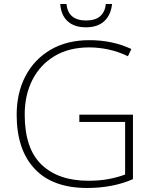

<svg xmlns="http://www.w3.org/2000/svg" viewBox="-20 -926 762 956"><path d="M375 -355H642V-34Q592 -12 534.5 -1Q477 10 414 10Q242 10 152.5 -85.5Q63 -181 63 -355Q63 -462 106 -545.5Q149 -629 230.5 -677.5Q312 -726 425 -726Q483 -726 535 -715Q587 -704 634 -682L617 -646Q569 -669 520.5 -679.5Q472 -690 424 -690Q324 -690 252 -647Q180 -604 141.5 -528.5Q103 -453 103 -356Q103 -186 187 -106Q271 -26 420 -26Q476 -26 521 -34.5Q566 -43 603 -57V-319H375ZM538 -906Q532 -851 499 -820.5Q466 -790 408 -790Q350 -790 317 -820Q284 -850 280 -906H311Q319 -824 409 -824Q455 -824 479 -845.5Q503 -867 507 -906Z"/></svg>

Font: Noto Sans Kannada ExtraLight
Style: Regular
Weight: 200
Designer: Jelle Bosma - Monotype Design Team
Foundry: Monotype Imaging Inc.
Version: Version 2.005; ttfautohint (v1.8.4.7-5d5b)